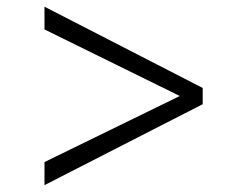

<svg xmlns="http://www.w3.org/2000/svg" viewBox="-20 -583 706 574"><path d="M113 -29.5V-98.5L517.5 -296L113 -495V-563L586 -320V-271.5Z"/></svg>

Font: Merriweather 48pt Light
Style: Regular
Weight: 300
Version: Version 2.100